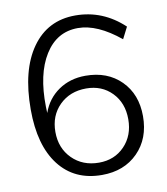

<svg xmlns="http://www.w3.org/2000/svg" viewBox="-83 -797 758 874"><g transform="rotate(-10 296.5 -360.0)"><path d="M318.4 8.8Q191.4 8.8 120.6 -83Q49.8 -174.8 49.8 -340.8Q49.8 -522.5 122.6 -625Q195.3 -727.5 323.2 -727.5Q450.2 -727.5 546.9 -636.7L519.5 -583Q415 -668.9 325.2 -668.9Q227.5 -668.9 172.4 -580.6Q117.2 -492.2 120.1 -341.8L121.1 -312.5Q143.6 -376 196.8 -412.6Q250 -449.2 321.3 -449.2Q422.9 -449.2 485.4 -386.7Q547.9 -324.2 547.9 -222.7Q547.9 -119.1 484.4 -55.2Q420.9 8.8 318.4 8.8ZM314.5 -48.8Q386.7 -48.8 433.1 -97.2Q479.5 -145.5 479.5 -220.7Q479.5 -295.9 433.1 -343.8Q386.7 -391.6 314.5 -391.6Q239.3 -391.6 190.9 -343.8Q142.6 -295.9 142.6 -220.7Q142.6 -145.5 190.9 -97.2Q239.3 -48.8 314.5 -48.8Z"/></g></svg>

Font: Min Sans Light
Style: Regular
Weight: 300
Designer: Jinseong-Kim, NotoSansCJK, Nunito
Foundry: Jinseong-Kim
Version: Version 1.400;Glyphs 3.1.2 (3151)